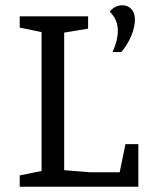

<svg xmlns="http://www.w3.org/2000/svg" viewBox="-20 -710 563 730"><path d="M55 0V-43L138 -60V-588L55 -605V-648H315V-601L224 -586V-63L322 -55H435L457 -162H506V0ZM408 -512Q418 -534 423 -554.5Q428 -575 428 -593Q428 -615 420.5 -632.5Q413 -650 397 -666Q407 -678 419.5 -684Q432 -690 445 -690Q466 -690 479.5 -675.5Q493 -661 493 -636Q493 -607 479 -573.5Q465 -540 441 -512Z"/></svg>

Font: Faustina
Style: Regular
Weight: 400
Designer: Alfonso Garcia
Foundry: http://www.omnibus-type.com
Version: Version 1.200